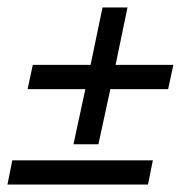

<svg xmlns="http://www.w3.org/2000/svg" viewBox="-20 -495 517 515"><path d="M177 -108 209 -256H54L68 -321H223L255 -475H322L290 -321H445L431 -256H276L244 -108ZM0 0 13 -65H390L377 0Z"/></svg>

Font: Kanit Light
Style: Italic
Weight: 300
Italic angle: -12°
Designer: Katatrad Team
Foundry: CadsonDemak
Version: Version 2.000; ttfautohint (v1.8.3)